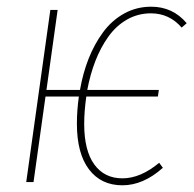

<svg xmlns="http://www.w3.org/2000/svg" viewBox="-20 -549 586 579"><path d="M436 -528.8Q501 -528.8 543 -479L527.8 -465.8Q490.7 -508.8 435.1 -508.8Q396 -508.8 363 -490Q330.1 -471.2 306.6 -438.2Q283.2 -405.3 267.6 -365Q252 -324.7 243.2 -277.8H459L456.1 -257.8H240.2Q233.9 -212.4 233.9 -175.8Q233.9 -94.7 264.4 -53Q294.9 -11.2 349.1 -11.2Q403.8 -11.2 460 -58.1L471.2 -43Q412.1 9.8 349.1 9.8Q284.7 9.8 248.3 -38.3Q211.9 -86.4 211.9 -175.8Q211.9 -215.8 217.8 -257.8H117.2L81.1 0H59.1L131.8 -519H153.8L120.1 -277.8H221.2Q230 -328.6 247.3 -372.3Q264.6 -416 290.8 -451.7Q316.9 -487.3 354.2 -508.1Q391.6 -528.8 436 -528.8Z"/></svg>

Font: Fira Sans Compressed Thin
Style: Italic
Weight: 100
Width: 3
Italic angle: -8°
Designer: Carrois Corporate & Edenspiekermann AG
Foundry: Carrois Corporate GbR & Edenspiekermann AG
Version: Version 4.203;PS 004.203;hotconv 1.0.88;makeotf.lib2.5.64775